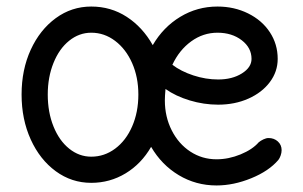

<svg xmlns="http://www.w3.org/2000/svg" viewBox="-20 -541 927 587"><path d="M841 -82Q841 -74 838 -65.5Q835 -57 831 -52Q802 -18 748 4Q694 26 642 26Q579 26 526.5 -5.5Q474 -37 442 -92Q412 -40 364 -11Q316 18 259 18Q199 18 150.5 -17.5Q102 -53 74 -114.5Q46 -176 46 -252Q46 -328 74 -389Q102 -450 150.5 -485.5Q199 -521 259 -521Q319 -521 367.5 -489.5Q416 -458 447 -403Q479 -458 531 -489.5Q583 -521 645 -521Q696 -521 738.5 -500Q781 -479 805 -442.5Q829 -406 829 -361Q829 -322 805 -290Q781 -258 739.5 -239.5Q698 -221 647 -221Q603 -221 560 -234Q517 -247 486 -269Q484 -247 484 -234Q484 -184 505 -142.5Q526 -101 562 -77.5Q598 -54 642 -54Q679 -54 715.5 -69Q752 -84 771 -106Q777 -111 785.5 -115Q794 -119 801 -119Q818 -119 829.5 -108.5Q841 -98 841 -82ZM403 -252Q403 -305 384 -348Q365 -391 332 -416Q299 -441 259 -441Q222 -441 191.5 -416.5Q161 -392 143.5 -348.5Q126 -305 126 -252Q126 -198 143.5 -154.5Q161 -111 191.5 -86.5Q222 -62 259 -62Q299 -62 332 -86.5Q365 -111 384 -154.5Q403 -198 403 -252ZM507 -343Q533 -323 571 -310.5Q609 -298 647 -298Q690 -298 719.5 -316.5Q749 -335 749 -361Q749 -395 719 -418Q689 -441 645 -441Q601 -441 564.5 -414.5Q528 -388 507 -343Z"/></svg>

Font: Tsukimi Rounded Medium
Style: Regular
Weight: 500
Designer: Takashi Funayama
Foundry: Takashi Funayama
Version: Version 1.032; ttfautohint (v1.8.3)